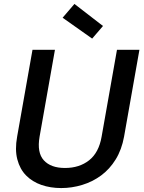

<svg xmlns="http://www.w3.org/2000/svg" viewBox="-20 -948 730 975"><path d="M145 -695H259L181 -254Q167 -173 202.5 -134Q238 -95 310 -95Q383 -95 432.5 -134Q482 -173 496 -254L574 -695H688L610 -254Q598 -188 567.5 -138.5Q537 -89 493.5 -57Q450 -25 397.5 -9Q345 7 291 7Q236 7 190 -9Q144 -25 112.5 -57Q81 -89 68 -138.5Q55 -188 67 -254ZM358 -928 503 -816 448 -752 298 -858Z"/></svg>

Font: SVN-Poppins Medium
Style: Italic
Weight: 500
Italic angle: -10°
Designer: Ninad Kale (Devanagari), Jonny Pinhorn (Latin)
Foundry: Indian Type Foundry
Version: Version 3.002 2017; ttfautohint (v1.8.3)